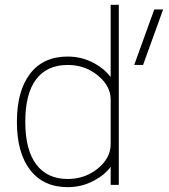

<svg xmlns="http://www.w3.org/2000/svg" viewBox="-20 -772 706 804"><path d="M85.9 -261.7Q85.9 -144.5 131.8 -83.5Q177.7 -22.5 263.7 -22.5Q335.9 -22.5 389.6 -66.4Q443.4 -110.4 443.4 -168V-355.5Q443.4 -412.1 389.6 -456.1Q335.9 -500 263.7 -500Q176.8 -500 131.3 -439.9Q85.9 -379.9 85.9 -261.7ZM579.1 -500H542L626 -732.4H663.1ZM443.4 -449.2V-752H477.5V2H443.4V-73.2Q418.9 -40 377 -17.6Q325.2 11.7 263.7 11.7Q162.1 11.7 106.4 -60.1Q50.8 -131.8 50.8 -261.7Q50.8 -391.6 106 -463.4Q161.1 -535.2 263.7 -535.2Q324.2 -535.2 377 -505.9Q418.9 -482.4 443.4 -449.2Z"/></svg>

Font: Gen Shin Gothic ExtraLight
Style: Regular
Weight: 100
Designer: [Source Han Sans]
Ryoko NISHIZUKA  (kana & ideographs); Paul D. Hunt (Latin, Greek & Cyrillic); Wenlong ZHANG  (bopomofo
Version: Version 1.002.20150607